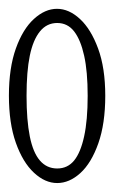

<svg xmlns="http://www.w3.org/2000/svg" viewBox="-20 -804 267 431"><path d="M108.4 -425.8Q131.8 -425.8 146.5 -443.8Q161.1 -461.9 168.9 -498Q176.8 -534.2 176.8 -588.9Q176.8 -643.6 168.9 -679Q161.1 -714.4 146.5 -733.4Q131.8 -752.4 108.4 -752.4Q85 -752.4 69.6 -733.4Q54.2 -714.4 46.9 -679Q39.6 -643.6 39.6 -588.9Q39.6 -534.2 46.9 -497.8Q54.2 -461.4 69.6 -443.6Q85 -425.8 108.4 -425.8ZM108.4 -393.1Q81.1 -393.1 56.2 -416.3Q31.2 -439.5 15.6 -483.4Q0 -527.3 0 -589.4Q0 -651.4 15.6 -695.1Q31.2 -738.8 56.2 -761.5Q81.1 -784.2 107.9 -784.2Q134.8 -784.2 159.4 -761.5Q184.1 -738.8 200.2 -695.1Q216.3 -651.4 216.3 -588.9Q216.3 -526.4 200.7 -482.2Q185.1 -438 160.4 -415.5Q135.7 -393.1 108.4 -393.1Z"/></svg>

Font: Scarab Serif
Style: Condensed-Light
Weight: 300
Designer: John Roberts
Foundry: Scarab
Version: 1.0